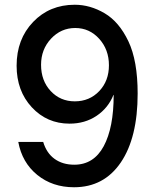

<svg xmlns="http://www.w3.org/2000/svg" viewBox="-20 -788 655 809"><path d="M292 1Q201 1 137 -51Q73 -103 57 -190H162Q176 -143 210 -118.5Q244 -94 293 -94Q375 -94 417 -172Q459 -250 459 -388H458Q436 -333 387 -300Q338 -267 273 -267Q178 -267 114 -336Q50 -405 50 -511Q50 -623 119.5 -695.5Q189 -768 295 -768Q360 -768 421 -732Q482 -696 521 -614Q560 -532 560 -394Q560 -208 489 -103.5Q418 1 292 1ZM295 -361Q357 -361 398 -404Q439 -447 439 -513Q439 -579 398 -624.5Q357 -670 297 -670Q237 -670 195 -625Q153 -580 153 -515Q153 -448 193.5 -404.5Q234 -361 295 -361Z"/></svg>

Font: BLUETTI 2.0 Normal
Style: Normal
Weight: 400
Designer: Stijn de Vries
Foundry: tokotype
Version: Version 2.005;October 31, 2023;FontCreator 14.0.0.2814 64-bi